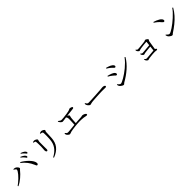

<svg xmlns="http://www.w3.org/2000/svg" viewBox="705 -3110 5531 5531"><g transform="rotate(-45 3470.0 -345.0)"><path d="M814 -492Q803 -492 793.5 -507Q784 -522 769 -541Q753 -560 731 -582.5Q709 -605 676 -628L690 -645Q727 -630 756.5 -613Q786 -596 804 -579Q823 -561 830.5 -547Q838 -533 838 -519Q838 -506 831.5 -499Q825 -492 814 -492ZM40 -106Q78 -133 122 -169.5Q166 -206 207.5 -246.5Q249 -287 283 -327.5Q317 -368 337.5 -401.5Q358 -435 358 -456Q358 -468 346.5 -479.5Q335 -491 319 -501Q303 -511 290 -518L297 -536Q309 -536 325 -535.5Q341 -535 356 -530Q372 -526 388.5 -514.5Q405 -503 419 -487.5Q433 -472 442 -457Q451 -442 451 -431Q451 -417 438 -407.5Q425 -398 411 -381Q377 -338 336 -296Q295 -254 249 -215.5Q203 -177 154 -144Q105 -111 54 -86ZM868 -130Q849 -130 841 -145Q833 -160 821 -190Q779 -290 716.5 -371Q654 -452 564 -522L580 -542Q633 -513 688 -471.5Q743 -430 790 -382Q837 -334 868 -284.5Q899 -235 904 -189Q907 -171 902.5 -157.5Q898 -144 889 -137.5Q880 -131 868 -130ZM900 -574Q888 -574 878.5 -588.5Q869 -603 852 -621Q835 -641 814.5 -660Q794 -679 760 -702L772 -719Q810 -705 839.5 -691Q869 -677 886 -661Q906 -645 914.5 -629.5Q923 -614 923 -600Q923 -587 917 -580.5Q911 -574 900 -574Z M1346 34Q1492 -43 1565 -148.5Q1638 -254 1647 -408Q1649 -442 1650.5 -475Q1652 -508 1652.5 -539Q1653 -570 1652 -598.5Q1651 -627 1650 -653Q1649 -666 1645.5 -676Q1642 -686 1628 -694Q1620 -698 1603.5 -701.5Q1587 -705 1568 -707L1567 -727Q1583 -735 1602.5 -740.5Q1622 -746 1635 -746Q1650 -746 1667.5 -740Q1685 -734 1701.5 -724Q1718 -714 1728.5 -704Q1739 -694 1739 -686Q1739 -675 1734.5 -668Q1730 -661 1725.5 -652.5Q1721 -644 1720 -627Q1719 -605 1718 -576Q1717 -547 1716 -516.5Q1715 -486 1713.5 -457Q1712 -428 1711 -405Q1703 -231 1616 -119.5Q1529 -8 1359 56ZM1351 -217Q1340 -217 1331 -226Q1322 -235 1317 -251Q1312 -267 1312 -285Q1312 -305 1316.5 -338.5Q1321 -372 1322 -433Q1322 -457 1321.5 -492.5Q1321 -528 1320 -562Q1319 -596 1316 -614Q1315 -632 1312 -640Q1309 -648 1296 -653Q1285 -658 1272.5 -661Q1260 -664 1244 -667V-687Q1259 -692 1274 -695Q1289 -698 1301 -698Q1315 -698 1332 -692Q1349 -686 1364 -677Q1379 -668 1389 -657Q1399 -646 1399 -637Q1399 -627 1396 -619Q1393 -611 1389.5 -600.5Q1386 -590 1384 -571Q1383 -558 1382.5 -527Q1382 -496 1382 -457Q1382 -418 1382 -379Q1382 -340 1382.5 -309.5Q1383 -279 1383 -267Q1383 -238 1373.5 -227.5Q1364 -217 1351 -217Z M2164 -96Q2149 -96 2130.5 -108Q2112 -120 2097 -135.5Q2082 -151 2076 -162Q2070 -172 2067.5 -185Q2065 -198 2063 -217L2082 -225Q2098 -205 2116 -188.5Q2134 -172 2161 -172Q2176 -172 2219 -176Q2262 -180 2323.5 -186.5Q2385 -193 2454.5 -199.5Q2524 -206 2594.5 -211Q2665 -216 2725 -219Q2746 -220 2759 -223Q2772 -226 2779.5 -228Q2787 -230 2793 -230Q2809 -230 2829 -224.5Q2849 -219 2868 -209Q2887 -199 2900 -187Q2913 -175 2913 -161Q2913 -148 2905 -141.5Q2897 -135 2883 -135Q2870 -135 2844 -141Q2818 -147 2779 -153.5Q2740 -160 2689 -161Q2657 -163 2612 -162Q2567 -161 2515 -157Q2463 -153 2412.5 -147Q2362 -141 2317.5 -134Q2273 -127 2242 -120Q2214 -113 2198 -104.5Q2182 -96 2164 -96ZM2443 -176Q2445 -203 2447 -238.5Q2449 -274 2450.5 -311Q2452 -348 2452.5 -379.5Q2453 -411 2453 -430Q2453 -463 2444 -484.5Q2435 -506 2412 -529L2428 -545Q2446 -540 2465.5 -532.5Q2485 -525 2501 -516.5Q2517 -508 2527 -497.5Q2537 -487 2537 -476Q2537 -463 2530.5 -449Q2524 -435 2522 -413Q2519 -395 2517 -366Q2515 -337 2512.5 -303.5Q2510 -270 2508.5 -237Q2507 -204 2505 -177ZM2275 -499Q2257 -499 2242.5 -509Q2228 -519 2213 -532Q2203 -544 2190.5 -561Q2178 -578 2170 -598L2187 -609Q2211 -588 2235 -573.5Q2259 -559 2287 -559Q2317 -559 2376 -565Q2435 -571 2510 -582Q2568 -590 2598.5 -598.5Q2629 -607 2642.5 -613.5Q2656 -620 2662 -624.5Q2668 -629 2678 -629Q2692 -629 2708 -625.5Q2724 -622 2738.5 -616Q2753 -610 2762 -602Q2771 -594 2771 -585Q2771 -574 2763 -566Q2755 -558 2734 -555Q2719 -553 2685.5 -549Q2652 -545 2610 -540.5Q2568 -536 2526 -531.5Q2484 -527 2451 -523Q2390 -515 2343 -507Q2296 -499 2275 -499Z M3179 -278Q3165 -278 3146.5 -292Q3128 -306 3112.5 -325Q3097 -344 3090 -361Q3085 -375 3083 -388.5Q3081 -402 3081 -417L3101 -423Q3112 -406 3122.5 -391Q3133 -376 3146.5 -367Q3160 -358 3181 -358Q3203 -358 3244 -359.5Q3285 -361 3336 -363.5Q3387 -366 3439.5 -369Q3492 -372 3539.5 -375Q3587 -378 3621 -380.5Q3655 -383 3666 -383Q3716 -387 3742 -390.5Q3768 -394 3787 -394Q3806 -394 3825.5 -388.5Q3845 -383 3857.5 -373.5Q3870 -364 3870 -350Q3870 -336 3861 -328.5Q3852 -321 3826 -321Q3800 -321 3770.5 -322Q3741 -323 3695 -323Q3677 -323 3636 -321.5Q3595 -320 3542.5 -317.5Q3490 -315 3438 -311.5Q3386 -308 3342.5 -305Q3299 -302 3276 -299Q3248 -296 3232 -291Q3216 -286 3204.5 -282Q3193 -278 3179 -278Z M4262 -4Q4247 -4 4223.5 -16Q4200 -28 4178.5 -45Q4157 -62 4146 -78Q4137 -91 4131 -112.5Q4125 -134 4124 -145L4140 -154Q4154 -138 4168.5 -123Q4183 -108 4199 -98Q4215 -88 4232 -88Q4248 -88 4287.5 -105.5Q4327 -123 4380 -154Q4433 -185 4494.5 -227.5Q4556 -270 4619 -322Q4682 -374 4739.5 -432.5Q4797 -491 4842 -554L4865 -539Q4822 -464 4762.5 -394Q4703 -324 4631.5 -261Q4560 -198 4480.5 -143Q4401 -88 4319 -42Q4309 -36 4301 -27Q4293 -18 4284.5 -11Q4276 -4 4262 -4ZM4317 -348Q4301 -348 4288.5 -359Q4276 -370 4260.5 -387Q4245 -404 4218 -423Q4190 -446 4163 -464Q4136 -482 4104 -498L4114 -520Q4152 -510 4183 -501Q4214 -492 4248 -478Q4279 -465 4301 -449.5Q4323 -434 4334.5 -416Q4346 -398 4346 -379Q4346 -371 4342.5 -364Q4339 -357 4332.5 -352.5Q4326 -348 4317 -348ZM4444 -535Q4430 -535 4416.5 -546.5Q4403 -558 4386.5 -577.5Q4370 -597 4343 -618Q4317 -640 4288 -659.5Q4259 -679 4238 -690L4249 -713Q4277 -706 4310 -695Q4343 -684 4375 -670Q4410 -653 4431 -636Q4452 -619 4462.5 -602.5Q4473 -586 4473 -568Q4473 -555 4465 -545Q4457 -535 4444 -535Z M5563 -71Q5567 -95 5571 -131.5Q5575 -168 5579.5 -209.5Q5584 -251 5588 -291.5Q5592 -332 5596 -364.5Q5600 -397 5602 -414Q5603 -422 5595 -422Q5574 -422 5540.5 -419Q5507 -416 5468.5 -411.5Q5430 -407 5394 -402Q5358 -397 5332 -392Q5316 -389 5302.5 -382Q5289 -375 5278 -375Q5266 -375 5252 -386Q5238 -397 5227 -411.5Q5216 -426 5213 -435Q5210 -445 5209 -456.5Q5208 -468 5207 -476L5222 -481Q5233 -467 5245.5 -454.5Q5258 -442 5276 -442Q5290 -442 5319 -444Q5348 -446 5384.5 -449.5Q5421 -453 5457.5 -457Q5494 -461 5523 -464.5Q5552 -468 5565 -470Q5579 -472 5586 -476Q5593 -480 5599 -484Q5605 -488 5613 -488Q5621 -488 5635 -481Q5649 -474 5663 -464Q5677 -454 5686.5 -442.5Q5696 -431 5696 -423Q5696 -415 5690 -408.5Q5684 -402 5678 -395Q5672 -388 5670 -376Q5666 -351 5659.5 -311.5Q5653 -272 5646 -227.5Q5639 -183 5632.5 -141Q5626 -99 5621 -67ZM5270 -10Q5258 -10 5243.5 -20.5Q5229 -31 5217.5 -44.5Q5206 -58 5202 -68Q5199 -75 5196 -86.5Q5193 -98 5193 -109L5205 -116Q5218 -103 5231 -89.5Q5244 -76 5265 -76Q5280 -76 5307.5 -78Q5335 -80 5368.5 -83Q5402 -86 5438 -89.5Q5474 -93 5507.5 -95.5Q5541 -98 5567 -100.5Q5593 -103 5606 -103Q5621 -103 5635.5 -96.5Q5650 -90 5659.5 -81Q5669 -72 5669 -63Q5669 -51 5662.5 -45Q5656 -39 5645 -39Q5638 -39 5624 -41Q5610 -43 5593.5 -44.5Q5577 -46 5561 -46Q5528 -46 5484 -42.5Q5440 -39 5396 -34Q5352 -29 5321 -24Q5308 -22 5294 -16Q5280 -10 5270 -10ZM5297 -206Q5286 -206 5273.5 -215Q5261 -224 5250.5 -236Q5240 -248 5235 -257Q5231 -265 5228 -276.5Q5225 -288 5224 -298L5237 -305Q5249 -293 5263.5 -281.5Q5278 -270 5295 -270Q5304 -270 5330.5 -272Q5357 -274 5393 -277.5Q5429 -281 5468.5 -284.5Q5508 -288 5545 -291Q5582 -294 5609 -296L5606 -247Q5562 -244 5513.5 -239.5Q5465 -235 5421 -229.5Q5377 -224 5345 -220Q5328 -217 5317.5 -211.5Q5307 -206 5297 -206Z M6265 -24Q6246 -24 6221.5 -37Q6197 -50 6176.5 -68Q6156 -86 6146 -101Q6138 -114 6132.5 -134Q6127 -154 6125 -166L6141 -176Q6156 -160 6171.5 -145Q6187 -130 6203 -120.5Q6219 -111 6235 -111Q6254 -111 6294.5 -131Q6335 -151 6389 -187Q6443 -223 6503 -270Q6563 -317 6622.5 -370.5Q6682 -424 6733.5 -480Q6785 -536 6820 -589L6843 -574Q6783 -468 6702 -377.5Q6621 -287 6524 -209Q6427 -131 6318 -61Q6308 -55 6300 -46Q6292 -37 6284 -30.5Q6276 -24 6265 -24ZM6365 -469Q6353 -469 6341.5 -478Q6330 -487 6310 -511Q6292 -533 6274.5 -551Q6257 -569 6238 -586Q6219 -603 6194 -621.5Q6169 -640 6136 -662L6148 -683Q6191 -671 6235 -652.5Q6279 -634 6316.5 -611.5Q6354 -589 6377 -562Q6400 -535 6400 -506Q6400 -489 6390.5 -479Q6381 -469 6365 -469Z"/></g></svg>

Font: Noto Serif KR
Style: Regular
Weight: 400
Designer: Ryoko NISHIZUKA  (kana & ideographs); Frank Grießhammer (Latin, Greek & Cyrillic); Wenlong ZHANG  (bopomofo); Sandoll Co
Foundry: Adobe
Version: Version 2.003-H1;hotconv 1.1.1;makeotfexe 2.6.0